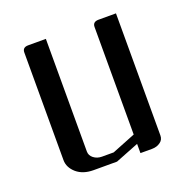

<svg xmlns="http://www.w3.org/2000/svg" viewBox="-88 -520 584 602"><g transform="rotate(-20 204.0 -219.0)"><path d="M47.9 -62V-420.9Q47.9 -438 66.9 -438H126V-62Q126 -48.8 137.2 -40Q148.9 -30.8 165 -30.8H204.1L282.2 -62V-420.9Q282.2 -438 301.8 -438H359.9V-30.8Q359.9 -16.6 349.1 -8.8Q337.4 0 320.8 0H282.2V-30.8L204.1 0H126Q91.3 0 69.8 -18.1Q47.9 -37.1 47.9 -62Z"/></g></svg>

Font: Hhenum
Style: Regular
Weight: 400
Designer: T. Christopher White
Version: Version 1.0